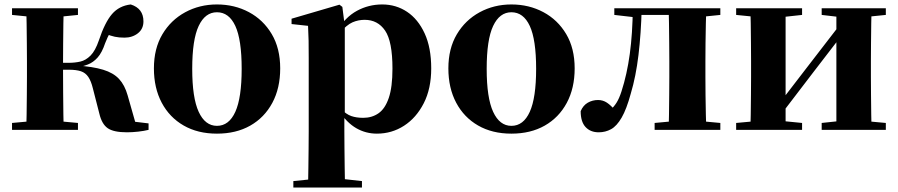

<svg xmlns="http://www.w3.org/2000/svg" viewBox="-20 -583 4032 862"><path d="M34 0V-31L144 -41H221L330 -31V0ZM34 -516V-546H330V-516L221 -505H144ZM97 0Q99 -26 99.5 -68.5Q100 -111 100.5 -157Q101 -203 101 -238V-308Q101 -343 100.5 -389Q100 -435 99.5 -478Q99 -521 97 -546H266Q265 -521 264.5 -477.5Q264 -434 263.5 -385.5Q263 -337 263 -296V-275Q263 -222 263.5 -168Q264 -114 264.5 -70Q265 -26 266 0ZM426 -73 397 -186Q389 -219 376.5 -237.5Q364 -256 343.5 -263Q323 -270 288 -270H182V-301H289Q316 -301 340.5 -306.5Q365 -312 386.5 -333.5Q408 -355 424 -402Q451 -483 483 -520Q515 -557 567 -563Q624 -545 624 -487Q624 -453 599 -433.5Q574 -414 539 -414Q514 -414 495.5 -418Q477 -422 455 -431L508 -480Q486 -454 474.5 -436Q463 -418 452 -389Q438 -347 418.5 -325Q399 -303 374.5 -293.5Q350 -284 320 -279L323 -289Q397 -284 443 -270Q489 -256 514.5 -228.5Q540 -201 553 -155L594 -11L480 -49L647 -29V0Q627 5 600.5 8Q574 11 550 11Q490 11 463.5 -7.5Q437 -26 426 -73Z M954 17Q868 17 804.5 -19.5Q741 -56 706 -122Q671 -188 671 -276Q671 -365 709 -429Q747 -493 811.5 -528Q876 -563 954 -563Q1033 -563 1097.5 -528.5Q1162 -494 1200 -430Q1238 -366 1238 -276Q1238 -187 1202.5 -121Q1167 -55 1103.5 -19Q1040 17 954 17ZM954 -18Q1008 -18 1036.5 -81Q1065 -144 1065 -274Q1065 -405 1036.5 -466.5Q1008 -528 954 -528Q901 -528 872 -466.5Q843 -405 843 -274Q843 -144 872 -81Q901 -18 954 -18Z M1297 259V230L1405 219H1506L1605 230V259ZM1363 259Q1364 213 1364.5 168.5Q1365 124 1365.5 83Q1366 42 1366 7V-320Q1366 -369 1365.5 -400Q1365 -431 1363 -467L1289 -475V-499L1504 -562L1517 -552L1527 -474L1528 -468V-74L1526 -60V6Q1526 41 1526.5 82.5Q1527 124 1527.5 168.5Q1528 213 1529 259ZM1672 17Q1622 17 1579.5 -7.5Q1537 -32 1502 -85H1490L1511 -94Q1534 -70 1557 -62Q1580 -54 1611 -54Q1650 -54 1679.5 -74.5Q1709 -95 1725.5 -143.5Q1742 -192 1742 -275Q1742 -397 1709 -445.5Q1676 -494 1617 -494Q1589 -494 1563 -483Q1537 -472 1503 -433L1486 -444H1493Q1530 -506 1582.5 -534.5Q1635 -563 1696 -563Q1758 -563 1807.5 -530Q1857 -497 1886.5 -433Q1916 -369 1916 -276Q1916 -185 1882.5 -119.5Q1849 -54 1794 -18.5Q1739 17 1672 17Z M2276 17Q2190 17 2126.5 -19.5Q2063 -56 2028 -122Q1993 -188 1993 -276Q1993 -365 2031 -429Q2069 -493 2133.5 -528Q2198 -563 2276 -563Q2355 -563 2419.5 -528.5Q2484 -494 2522 -430Q2560 -366 2560 -276Q2560 -187 2524.5 -121Q2489 -55 2425.5 -19Q2362 17 2276 17ZM2276 -18Q2330 -18 2358.5 -81Q2387 -144 2387 -274Q2387 -405 2358.5 -466.5Q2330 -528 2276 -528Q2223 -528 2194 -466.5Q2165 -405 2165 -274Q2165 -144 2194 -81Q2223 -18 2276 -18Z M2668 11Q2631 11 2609 -12.5Q2587 -36 2587 -84Q2598 -110 2619 -122Q2640 -134 2665 -134Q2687 -134 2705 -122Q2723 -110 2742 -87V-73H2719V-88Q2736 -103 2748 -122Q2760 -141 2770 -172Q2795 -249 2807.5 -341Q2820 -433 2821 -546H2861Q2858 -432 2846.5 -336Q2835 -240 2812 -163Q2793 -93 2771 -55Q2749 -17 2723.5 -3Q2698 11 2668 11ZM2738 -516V-546H2842V-505H2834ZM2843 -516V-546H3031V-516ZM2919 0V-31L3027 -41H3106L3214 -31V0ZM2982 0Q2983 -26 2983.5 -68.5Q2984 -111 2984.5 -157Q2985 -203 2985 -238V-308Q2985 -343 2984.5 -389Q2984 -435 2983.5 -478Q2983 -521 2982 -546H3151Q3150 -521 3149 -478Q3148 -435 3147.5 -389Q3147 -343 3147 -308V-238Q3147 -203 3147.5 -157Q3148 -111 3149 -68.5Q3150 -26 3151 0ZM3066 -505V-546H3214V-516L3106 -505Z M3285 0V-31L3394 -41H3480L3581 -31V0ZM3669 0V-31L3763 -41H3848L3957 -31V0ZM3348 0Q3350 -26 3350.5 -68.5Q3351 -111 3351.5 -157Q3352 -203 3352 -238V-308Q3352 -343 3351.5 -389Q3351 -435 3350.5 -478Q3350 -521 3348 -546H3507V0ZM3475 -54 3420 -84H3452L3602 -279L3767 -493L3822 -466H3791L3634 -262ZM3735 0V-546H3893Q3892 -521 3891.5 -478Q3891 -435 3890.5 -389Q3890 -343 3890 -308V-238Q3890 -203 3890.5 -157Q3891 -111 3891.5 -68.5Q3892 -26 3893 0ZM3285 -516V-546H3581V-516L3480 -505H3395ZM3669 -516V-546H3957V-516L3848 -505H3763Z"/></svg>

Font: Noto Serif JP Black
Style: Regular
Weight: 900
Designer: Ryoko NISHIZUKA 西塚涼子 (kana & ideographs); Frank Grießhammer (Latin, Greek & Cyrillic); Wenlong ZHANG 张文龙 (bopomofo); San
Foundry: Adobe
Version: Version 2.003-H1;hotconv 1.1.1;makeotfexe 2.6.0